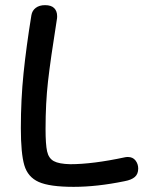

<svg xmlns="http://www.w3.org/2000/svg" viewBox="-20 -724 584 746"><path d="M61 -226Q61 -337 71.5 -439.5Q82 -542 102 -665Q105 -683 119 -693.5Q133 -704 155 -704Q179 -704 190.5 -692.5Q202 -681 202 -661Q202 -653 201 -649Q176 -492 166.5 -407.5Q157 -323 157 -223Q157 -163 163 -136Q169 -109 189 -98Q209 -87 253 -86Q340 -86 466 -113Q470 -114 477 -114Q496 -114 506.5 -100.5Q517 -87 517 -69Q517 -48 504 -36.5Q491 -25 464 -20Q357 2 266 2Q173 2 130.5 -17Q88 -36 74.5 -82Q61 -128 61 -226Z"/></svg>

Font: Mali Medium
Style: Regular
Weight: 500
Version: Version 1.000; ttfautohint (v1.6)